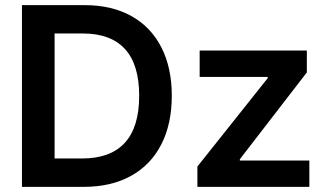

<svg xmlns="http://www.w3.org/2000/svg" viewBox="-20 -727 1271 747"><path d="M65.4 0V-707H309.6Q414.6 -707 490.7 -664.8Q566.9 -622.6 607.7 -543Q648.4 -463.4 648.4 -354.5Q648.4 -244.6 607.4 -164.8Q566.4 -85 489.3 -42.5Q412.1 0 305.7 0ZM298.8 -110.4Q409.7 -110.4 465.6 -171.4Q521.5 -232.4 521.5 -354.5Q521.5 -475.6 466.3 -536.1Q411.1 -596.7 302.7 -596.7H192.4V-110.4ZM748 -79.1 1021.5 -422.9V-427.7H756.8V-530.3H1173.8V-445.3L913.1 -107.4V-102.5H1183.6V0H748Z"/></svg>

Font: Pretendard JP SemiBold
Style: Regular
Weight: 600
Designer: Base glyphs from Inter by Rasmus Andersson; Hangeul glyphs from Noto Sans CJK(Source Han Sans) by Jang Soo-young and Kan
Foundry: Kil Hyung-jin
Version: Version 1.309